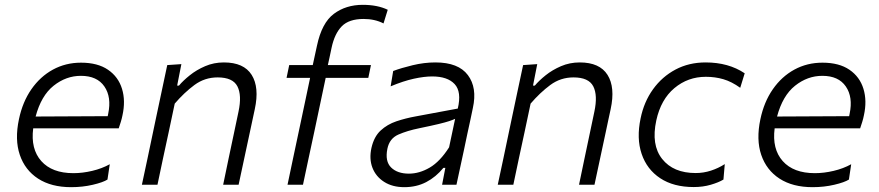

<svg xmlns="http://www.w3.org/2000/svg" viewBox="-20 -765 3638 795"><path d="M274.5 10Q192.5 10 138 -25.2Q83.5 -60.5 62 -123.8Q40.5 -187 58.5 -271.5Q73.5 -343 110 -395.5Q146.5 -448 199.2 -476.8Q252 -505.5 315.5 -505.5Q384.5 -505.5 427.2 -476.2Q470 -447 485.2 -397.2Q500.5 -347.5 487 -287Q484.5 -274 480 -259.5Q475.5 -245 471.5 -233.5H117.5Q106.5 -148 151 -98Q195.5 -48 284 -48Q321.5 -48 361.8 -57.5Q402 -67 434.5 -85L425 -21.5Q407 -10 364.5 0Q322 10 274.5 10ZM315 -451Q253.5 -451 202 -410Q150.5 -369 127.5 -282.5L426 -284Q427 -289.5 428 -294Q442.5 -363 412.2 -407Q382 -451 315 -451Z M567.5 0Q579.5 -56 590.5 -107.5Q601.5 -159 614 -219.5L624.5 -269.5Q634.5 -316.5 646.8 -374.5Q659 -432.5 672.5 -495.5L731 -499.5L713.5 -410.5H721Q738 -431 765.8 -453.2Q793.5 -475.5 829.5 -491Q865.5 -506.5 907 -506.5Q989.5 -506.5 1022 -455Q1054.5 -403.5 1035 -313Q1030.5 -292 1025.8 -270Q1021 -248 1015 -219.5Q1002 -159 991 -107.5Q980 -56 968 0H904Q915.5 -56 926.2 -107Q937 -158 949.5 -217L967.5 -302.5Q982 -370.5 963 -407.5Q944 -444.5 881 -444.5Q827.5 -444.5 785 -413Q742.5 -381.5 703.5 -336L678.5 -218Q665.5 -158 654.5 -106.8Q643.5 -55.5 632 0Z M1170.5 0Q1182 -56 1193 -107Q1204 -158 1217 -220L1227.5 -269.5Q1236.5 -311 1245.2 -353.2Q1254 -395.5 1264 -442.5H1166.5L1177.5 -495.5H1275L1292.5 -576Q1312.5 -670.5 1362.5 -707.8Q1412.5 -745 1482 -745Q1543 -745 1585.5 -724.5L1568 -668Q1532 -686.5 1485.5 -686.5Q1425 -686.5 1395.2 -656.2Q1365.5 -626 1353 -567.5Q1349 -549.5 1344.5 -527.2Q1340 -505 1337.5 -495.5H1516L1505 -442.5H1328.5L1281.5 -220Q1268 -158 1257.2 -107Q1246.5 -56 1234.5 0Z M1654 10Q1605 10 1570.8 -11.8Q1536.5 -33.5 1522.2 -70.2Q1508 -107 1518 -152.5Q1528.5 -199 1556 -224.5Q1583.5 -250 1621.5 -262.8Q1659.5 -275.5 1701 -283L1875.5 -315.5Q1892 -385 1862.5 -416.8Q1833 -448.5 1769.5 -448.5Q1736.5 -448.5 1693.2 -439Q1650 -429.5 1597.5 -407.5L1608 -471Q1641 -483.5 1688.8 -495Q1736.5 -506.5 1783 -506.5Q1878 -506.5 1917.2 -454.2Q1956.5 -402 1938 -318Q1933.5 -295.5 1927.8 -269.2Q1922 -243 1915 -210.5L1901.5 -146Q1894.5 -114 1886.8 -78Q1879 -42 1870 0H1810.5L1824 -70H1816Q1785 -32 1744.8 -11Q1704.5 10 1654 10ZM1673 -46Q1716.5 -46 1759.2 -71Q1802 -96 1839.5 -155L1864.5 -273Q1855 -268.5 1840 -263.5Q1825 -258.5 1796 -251.5Q1767 -244.5 1716 -234Q1666.5 -224 1629.5 -207.8Q1592.5 -191.5 1584 -149Q1573.5 -97 1599.5 -71.5Q1625.5 -46 1673 -46Z M2041 0Q2053 -56 2064 -107.5Q2075 -159 2087.5 -219.5L2098 -269.5Q2108 -316.5 2120.2 -374.5Q2132.5 -432.5 2146 -495.5L2204.5 -499.5L2187 -410.5H2194.5Q2211.5 -431 2239.2 -453.2Q2267 -475.5 2303 -491Q2339 -506.5 2380.5 -506.5Q2463 -506.5 2495.5 -455Q2528 -403.5 2508.5 -313Q2504 -292 2499.2 -270Q2494.5 -248 2488.5 -219.5Q2475.5 -159 2464.5 -107.5Q2453.5 -56 2441.5 0H2377.5Q2389 -56 2399.8 -107Q2410.5 -158 2423 -217L2441 -302.5Q2455.5 -370.5 2436.5 -407.5Q2417.5 -444.5 2354.5 -444.5Q2301 -444.5 2258.5 -413Q2216 -381.5 2177 -336L2152 -218Q2139 -158 2128 -106.8Q2117 -55.5 2105.5 0Z M2852.5 9.5Q2769 9.5 2713.8 -27Q2658.5 -63.5 2636.8 -127.8Q2615 -192 2632.5 -275Q2646.5 -343.5 2684 -395.5Q2721.5 -447.5 2777 -477Q2832.5 -506.5 2901.5 -506.5Q2996.5 -506.5 3063.5 -461.5L3045 -401.5Q3009.5 -427 2975.2 -437Q2941 -447 2902.5 -447Q2828.5 -447 2772.5 -400.2Q2716.5 -353.5 2697.5 -266.5Q2675.5 -165 2721.8 -106.8Q2768 -48.5 2860.5 -48.5Q2893 -48.5 2923.8 -58.5Q2954.5 -68.5 2981 -85.5L2975.5 -21.5Q2955.5 -9.5 2923 0Q2890.5 9.5 2852.5 9.5Z M3344.5 10Q3262.5 10 3208 -25.2Q3153.5 -60.5 3132 -123.8Q3110.5 -187 3128.5 -271.5Q3143.5 -343 3180 -395.5Q3216.5 -448 3269.2 -476.8Q3322 -505.5 3385.5 -505.5Q3454.5 -505.5 3497.2 -476.2Q3540 -447 3555.2 -397.2Q3570.5 -347.5 3557 -287Q3554.5 -274 3550 -259.5Q3545.5 -245 3541.5 -233.5H3187.5Q3176.5 -148 3221 -98Q3265.5 -48 3354 -48Q3391.5 -48 3431.8 -57.5Q3472 -67 3504.5 -85L3495 -21.5Q3477 -10 3434.5 0Q3392 10 3344.5 10ZM3385 -451Q3323.5 -451 3272 -410Q3220.5 -369 3197.5 -282.5L3496 -284Q3497 -289.5 3498 -294Q3512.5 -363 3482.2 -407Q3452 -451 3385 -451Z"/></svg>

Font: Commissioner Light
Style: Italic
Weight: 300
Italic angle: -12°
Designer: Kostas Bartsokas
Foundry: Kostas Bartsokas
Version: Version 1.000; ttfautohint (v1.8.3)